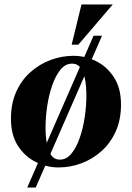

<svg xmlns="http://www.w3.org/2000/svg" viewBox="-20 -740 591 860"><path d="M102 100 399 -580H437L140 100ZM309 -490Q362 -490 410.5 -466Q459 -442 490.5 -393.5Q522 -345 522 -272Q522 -204 498.5 -151.5Q475 -99 434.5 -63Q394 -27 344.5 -8.5Q295 10 242 10Q190 10 141 -14Q92 -38 60.5 -86.5Q29 -135 29 -208Q29 -276 52.5 -328.5Q76 -381 116.5 -417Q157 -453 207 -471.5Q257 -490 309 -490ZM248 -25Q278 -25 300 -52Q322 -79 337 -122Q352 -165 359.5 -215.5Q367 -266 367 -312Q367 -349 361.5 -381.5Q356 -414 342 -434.5Q328 -455 303 -455Q273 -455 251 -428Q229 -401 214 -358Q199 -315 191.5 -265Q184 -215 184 -168Q184 -132 189.5 -99Q195 -66 209 -45.5Q223 -25 248 -25ZM485 -720 331 -540H301L345 -720Z"/></svg>

Font: Brygada 1918
Style: Bold Italic
Weight: 700
Italic angle: -8°
Designer: Mateusz Machalski | Borys Kosmynka | Przemek Hoffer
Foundry: NIEPODLEGLA 2018
Version: Version 3.006